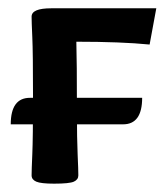

<svg xmlns="http://www.w3.org/2000/svg" viewBox="-20 -438 397 463"><path d="M276.9 -138.2H5.9Q5.9 -202.1 52.2 -202.1H322.8Q322.8 -138.2 276.9 -138.2ZM110.4 4.9Q78.6 4.9 67.4 0Q56.2 -4.9 56.2 -15.1Q56.2 -27.8 57.9 -66.2Q59.6 -104.5 59.6 -207.5Q59.6 -311 57.9 -348.1Q56.2 -385.3 56.2 -397.9Q56.2 -418 103.5 -418H356.9L340.8 -330.6Q272 -337.4 164.1 -337.4Q165.5 -294.4 165.5 -167Q165.5 -104.5 167.2 -66.2Q168.9 -27.8 168.9 -15.1Q168.9 -4.9 158.2 0Q147.5 4.9 110.4 4.9Z"/></svg>

Font: Bainsley
Style: Bold
Weight: 700
Designer: Paul James MIller
Foundry: High-Logic / Made with FontCreator
Version: Version 1.411;March 28, 2021;FontCreator 13.0.0.2683 64-bit